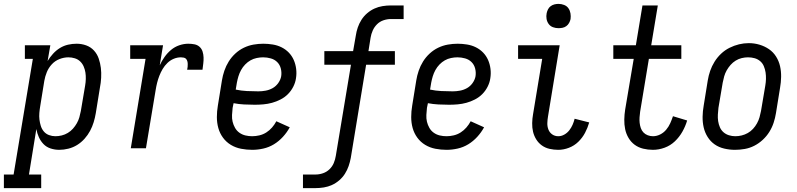

<svg xmlns="http://www.w3.org/2000/svg" viewBox="-80 -763 4100 988"><path d="M-60 205V135H-10L89 -460H48V-530H179L165 -449Q177 -469 193 -486.5Q209 -504 228.5 -516Q248 -528 270 -533Q292 -538 314 -538Q314 -538 314 -538Q314 -538 314 -538Q340 -538 363.5 -529.5Q387 -521 403.5 -503Q420 -485 428 -461.5Q436 -438 439 -413.5Q442 -389 440.5 -362.5Q439 -336 434 -311L413 -181Q409 -157 402 -134Q395 -111 383.5 -89.5Q372 -68 355 -49Q338 -30 317 -17Q296 -4 272 2Q248 8 225 8Q202 8 180.5 1Q159 -6 144 -21.5Q129 -37 120 -57Q111 -77 107 -99L69 135H132V205ZM205 -62Q221 -62 237.5 -66Q254 -70 269 -79Q284 -88 295.5 -101Q307 -114 315.5 -129Q324 -144 328.5 -160Q333 -176 336 -192L358 -322Q361 -339 361.5 -356.5Q362 -374 359.5 -390Q357 -406 350.5 -421Q344 -436 332.5 -447Q321 -458 305 -463Q289 -468 272 -468Q249 -468 226 -459Q203 -450 186.5 -432Q170 -414 161 -392Q152 -370 148 -347L127 -217Q124 -200 122.5 -182Q121 -164 123 -147.5Q125 -131 130 -115Q135 -99 145.5 -86.5Q156 -74 172 -68Q188 -62 205 -62Z M593 0 669 -460H590V-530H759L742 -427Q752 -449 766.5 -469.5Q781 -490 800 -506Q819 -522 842.5 -530Q866 -538 889 -538Q905 -538 920.5 -535Q936 -532 947 -522Q958 -512 962.5 -497.5Q967 -483 967.5 -467.5Q968 -452 966 -436Q964 -420 962 -404H883Q885 -412 885.5 -419Q886 -426 886 -433.5Q886 -441 884 -448Q882 -455 877.5 -460Q873 -465 865.5 -466.5Q858 -468 851 -468Q832 -468 814 -460.5Q796 -453 781.5 -439Q767 -425 757 -408Q747 -391 740 -373Q733 -355 728.5 -337Q724 -319 721 -300L671 0Z M1218 8Q1189 8 1160.5 2.5Q1132 -3 1108 -17.5Q1084 -32 1067.5 -54.5Q1051 -77 1043.5 -104Q1036 -131 1036 -160.5Q1036 -190 1041 -219L1062 -349Q1066 -374 1074.5 -399Q1083 -424 1097 -446.5Q1111 -469 1131 -487.5Q1151 -506 1175 -517.5Q1199 -529 1224.5 -533.5Q1250 -538 1275 -538Q1299 -538 1323.5 -534Q1348 -530 1369 -519.5Q1390 -509 1406 -492.5Q1422 -476 1431.5 -454.5Q1441 -433 1444 -408.5Q1447 -384 1443 -360Q1440 -338 1429 -316.5Q1418 -295 1401.5 -278.5Q1385 -262 1363.5 -251Q1342 -240 1320 -234Q1298 -228 1275.5 -226Q1253 -224 1231 -224Q1203 -224 1175.5 -225.5Q1148 -227 1122 -232L1117 -208Q1115 -190 1114 -171.5Q1113 -153 1117 -136.5Q1121 -120 1129.5 -105Q1138 -90 1152 -80Q1166 -70 1183 -66Q1200 -62 1218 -62Q1236 -62 1255 -66.5Q1274 -71 1290.5 -81.5Q1307 -92 1320 -107Q1333 -122 1342 -139L1411 -108Q1397 -82 1376 -59Q1355 -36 1329.5 -20.5Q1304 -5 1275 1.5Q1246 8 1218 8ZM1249 -293Q1249 -293 1249 -293Q1249 -293 1250 -293Q1268 -293 1287 -296.5Q1306 -300 1323 -309.5Q1340 -319 1352 -336Q1364 -353 1367 -371Q1370 -391 1365 -410.5Q1360 -430 1346.5 -443.5Q1333 -457 1313.5 -462.5Q1294 -468 1274 -468Q1258 -468 1241 -464.5Q1224 -461 1209 -452.5Q1194 -444 1181.5 -431Q1169 -418 1160.5 -402.5Q1152 -387 1147 -370.5Q1142 -354 1139 -338L1133 -302Q1161 -296 1190.5 -294.5Q1220 -293 1249 -293Z M1479 205V135H1544Q1563 135 1582 128.5Q1601 122 1615.5 108Q1630 94 1637.5 76Q1645 58 1648 39L1726 -430H1589V-500H1737L1751 -580Q1754 -601 1761 -621.5Q1768 -642 1780 -661Q1792 -680 1809.5 -695Q1827 -710 1847 -719Q1867 -728 1888.5 -731.5Q1910 -735 1931 -735H1997V-665H1931Q1912 -665 1893 -658.5Q1874 -652 1860 -638Q1846 -624 1838 -606Q1830 -588 1827 -569L1816 -500H1952V-430H1804L1725 50Q1721 71 1714 91.5Q1707 112 1695 131Q1683 150 1665.5 165Q1648 180 1628 189Q1608 198 1586.5 201.5Q1565 205 1544 205Z M2218 8Q2189 8 2160.5 2.5Q2132 -3 2108 -17.5Q2084 -32 2067.5 -54.5Q2051 -77 2043.5 -104Q2036 -131 2036 -160.5Q2036 -190 2041 -219L2062 -349Q2066 -374 2074.5 -399Q2083 -424 2097 -446.5Q2111 -469 2131 -487.5Q2151 -506 2175 -517.5Q2199 -529 2224.5 -533.5Q2250 -538 2275 -538Q2299 -538 2323.5 -534Q2348 -530 2369 -519.5Q2390 -509 2406 -492.5Q2422 -476 2431.5 -454.5Q2441 -433 2444 -408.5Q2447 -384 2443 -360Q2440 -338 2429 -316.5Q2418 -295 2401.5 -278.5Q2385 -262 2363.5 -251Q2342 -240 2320 -234Q2298 -228 2275.5 -226Q2253 -224 2231 -224Q2203 -224 2175.5 -225.5Q2148 -227 2122 -232L2117 -208Q2115 -190 2114 -171.5Q2113 -153 2117 -136.5Q2121 -120 2129.5 -105Q2138 -90 2152 -80Q2166 -70 2183 -66Q2200 -62 2218 -62Q2236 -62 2255 -66.5Q2274 -71 2290.5 -81.5Q2307 -92 2320 -107Q2333 -122 2342 -139L2411 -108Q2397 -82 2376 -59Q2355 -36 2329.5 -20.5Q2304 -5 2275 1.5Q2246 8 2218 8ZM2249 -293Q2249 -293 2249 -293Q2249 -293 2250 -293Q2268 -293 2287 -296.5Q2306 -300 2323 -309.5Q2340 -319 2352 -336Q2364 -353 2367 -371Q2370 -391 2365 -410.5Q2360 -430 2346.5 -443.5Q2333 -457 2313.5 -462.5Q2294 -468 2274 -468Q2258 -468 2241 -464.5Q2224 -461 2209 -452.5Q2194 -444 2181.5 -431Q2169 -418 2160.5 -402.5Q2152 -387 2147 -370.5Q2142 -354 2139 -338L2133 -302Q2161 -296 2190.5 -294.5Q2220 -293 2249 -293Z M2793 8Q2770 8 2748 3Q2726 -2 2708.5 -14.5Q2691 -27 2679.5 -45.5Q2668 -64 2663 -85Q2658 -106 2658.5 -129.5Q2659 -153 2663 -175L2710 -460H2586V-530H2800L2740 -164Q2737 -147 2736.5 -129.5Q2736 -112 2742 -96.5Q2748 -81 2761.5 -71.5Q2775 -62 2793 -62Q2809 -62 2824 -70.5Q2839 -79 2849.5 -92.5Q2860 -106 2866.5 -121Q2873 -136 2877 -152L2952 -133Q2944 -105 2930.5 -79.5Q2917 -54 2896 -33.5Q2875 -13 2847.5 -2.5Q2820 8 2793 8ZM2794 -618Q2779 -618 2765.5 -623Q2752 -628 2743.5 -639.5Q2735 -651 2732.5 -665.5Q2730 -680 2733 -695Q2735 -705 2740 -715Q2745 -725 2754 -731.5Q2763 -738 2773.5 -740.5Q2784 -743 2794 -743Q2809 -743 2823 -737.5Q2837 -732 2845 -720.5Q2853 -709 2855.5 -694.5Q2858 -680 2856 -665Q2854 -655 2848.5 -645Q2843 -635 2834 -628.5Q2825 -622 2814.5 -620Q2804 -618 2794 -618Z M3280 8Q3254 8 3229.5 2Q3205 -4 3186 -18Q3167 -32 3154.5 -53Q3142 -74 3137 -98Q3132 -122 3132.5 -148Q3133 -174 3137 -199L3181 -460H3076V-530H3192L3226 -735H3305L3271 -530H3426V-460H3259L3214 -188Q3212 -173 3211 -159Q3210 -145 3211.5 -131Q3213 -117 3217.5 -104Q3222 -91 3231 -81.5Q3240 -72 3253 -67Q3266 -62 3280 -62Q3299 -62 3317 -71Q3335 -80 3348 -95.5Q3361 -111 3369 -129Q3377 -147 3383 -165L3456 -143Q3447 -113 3431.5 -85.5Q3416 -58 3393 -36Q3370 -14 3340 -3Q3310 8 3280 8Z M3702 8Q3674 8 3646.5 1.5Q3619 -5 3597.5 -20Q3576 -35 3561.5 -58Q3547 -81 3541 -107.5Q3535 -134 3535.5 -162.5Q3536 -191 3541 -219L3562 -349Q3566 -374 3574.5 -398.5Q3583 -423 3597 -445.5Q3611 -468 3630.5 -486.5Q3650 -505 3674 -517Q3698 -529 3723 -535Q3748 -541 3773 -541Q3802 -541 3828.5 -533Q3855 -525 3877 -510Q3899 -495 3913.5 -472Q3928 -449 3934 -422.5Q3940 -396 3939.5 -367.5Q3939 -339 3934 -311L3913 -181Q3909 -156 3901 -131.5Q3893 -107 3879 -84.5Q3865 -62 3845 -43.5Q3825 -25 3801.5 -13Q3778 -1 3752.5 3.5Q3727 8 3702 8ZM3704 -62Q3720 -62 3736.5 -66Q3753 -70 3768 -78.5Q3783 -87 3795 -100Q3807 -113 3815.5 -128.5Q3824 -144 3828.5 -160Q3833 -176 3836 -192L3858 -322Q3861 -339 3861.5 -356.5Q3862 -374 3859.5 -390.5Q3857 -407 3850.5 -422.5Q3844 -438 3831.5 -448.5Q3819 -459 3803 -463.5Q3787 -468 3769 -468Q3753 -468 3736.5 -464Q3720 -460 3705.5 -451Q3691 -442 3679.5 -429Q3668 -416 3659.5 -401Q3651 -386 3646.5 -370Q3642 -354 3639 -338L3617 -208Q3615 -191 3614 -173.5Q3613 -156 3615.5 -139.5Q3618 -123 3624.5 -108Q3631 -93 3643 -82.5Q3655 -72 3671 -67Q3687 -62 3704 -62Z"/></svg>

Font: Iosevka Slab
Style: Italic
Weight: 400
Italic angle: -9°
Monospace: yes
Designer: Belleve Invis
Foundry: Belleve Invis
Version: Version 11.1.0; ttfautohint (v1.8.3)